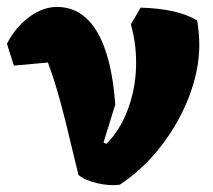

<svg xmlns="http://www.w3.org/2000/svg" viewBox="-30 -520 614 553"><path d="M315 12Q287 16 251.5 8Q216 0 196 -16L158 -173Q146 -221 133.5 -263.5Q121 -306 108 -340L10 -331L-10 -394Q14 -441 53.5 -470.5Q93 -500 134 -500Q207 -500 249.5 -428.5Q292 -357 302 -219L255 -67L228 -75Q267 -90 297 -129Q327 -168 344.5 -223Q362 -278 362 -339Q362 -368 358.5 -394Q355 -420 347 -450L375 -498Q482 -495 538 -461Q541 -442 542.5 -425Q544 -408 544 -391Q544 -319 515 -243Q486 -167 434.5 -100Q383 -33 315 12ZM230 -39 211 -74 245 -123 303 -90Z"/></svg>

Font: Eczar ExtraBold
Style: Regular
Weight: 800
Designer: Vaibhav Singh
Foundry: Rosetta Type Foundry
Version: Version 2.000